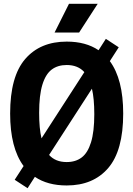

<svg xmlns="http://www.w3.org/2000/svg" viewBox="-20 -969 704 1013"><path d="M630 -370Q630 -174.5 551 -82.5Q472 9.5 332 9.5Q231 9.5 164 -36L125.5 24L57.5 -20.5L104.5 -93Q33.5 -189 33.5 -370Q33.5 -565.5 112.8 -657.5Q192 -749.5 332 -749.5Q433 -749.5 500 -704L538.5 -764L606.5 -719.5L559.5 -646.5Q630 -551 630 -370ZM199 -239 425 -588.5Q391 -626 332 -626Q284.5 -626 252.5 -601.8Q220.5 -577.5 203.5 -521.8Q186.5 -466 186.5 -373.5Q186.5 -291 199 -239ZM477.5 -366.5Q477.5 -449 465 -501L239 -151.5Q272.5 -114 332 -114Q379 -114 411 -138.2Q443 -162.5 460.2 -218.2Q477.5 -274 477.5 -366.5ZM268 -797.5 344 -949H495.5L397.5 -797.5Z"/></svg>

Font: Encode Sans Condensed
Style: Bold
Weight: 700
Width: 3
Designer: Multiple Designers
Foundry: Impallari Type
Version: Version 2.000